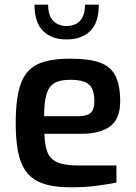

<svg xmlns="http://www.w3.org/2000/svg" viewBox="-20 -793 579 818"><path d="M47 -268Q47 -377 68.5 -436Q90 -495 139.5 -519Q189 -543 279 -543Q358 -543 404 -527Q450 -511 471 -471.5Q492 -432 492 -361Q492 -287 449.5 -255Q407 -223 326 -223H169Q171 -171 183 -142.5Q195 -114 225.5 -101Q256 -88 314 -88H476V-15Q422 -5 379.5 0Q337 5 282 5Q193 5 142.5 -19.5Q92 -44 69.5 -102.5Q47 -161 47 -268ZM314 -298Q350 -298 366 -312Q382 -326 382 -361Q382 -413 359 -433Q336 -453 279 -453Q236 -453 212.5 -439.5Q189 -426 178.5 -393Q168 -360 168 -298ZM127 -773H185Q185 -726 207 -704Q229 -682 263 -682Q342 -684 342 -773H401Q401 -697 364.5 -661Q328 -625 263 -625Q200 -625 163.5 -661Q127 -697 127 -773Z"/></svg>

Font: Exo SemiBold
Style: Regular
Weight: 600
Designer: Natanael Gama
Foundry: Natanael Gama
Version: Version 1.500